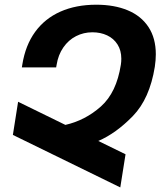

<svg xmlns="http://www.w3.org/2000/svg" viewBox="-20 -780 688 823"><path d="M647.9 -547.4Q647.9 -522.5 643.6 -493.7Q621.6 -356.9 549.6 -282.7Q477.5 -208.5 401.4 -175.8L518.1 -118.7L495.6 23.4L35.2 -201.7L57.6 -343.8L260.3 -244.6Q345.7 -264.2 412.6 -323.7Q479.5 -383.3 498 -502.4Q500 -514.6 500 -528.3Q500 -564 483.6 -589.6Q467.3 -615.2 439.2 -628.4Q411.1 -641.6 376 -641.6Q338.4 -641.6 305.9 -625Q273.4 -608.4 251.5 -576.7Q229.5 -544.9 222.7 -502.4L220.7 -491.2H73.7L75.7 -503.4Q88.9 -585.9 130.6 -643.3Q172.4 -700.7 239 -730.2Q305.7 -759.8 392.6 -759.8Q470.2 -759.8 527.6 -735.8Q585 -711.9 616.5 -664.1Q647.9 -616.2 647.9 -547.4Z"/></svg>

Font: Mardoto
Style: Bold Italic
Weight: 700
Italic angle: -12°
Designer: Christian Robertson, Vahan Hovhannisyan
Foundry: Google
Version: Version 1.000